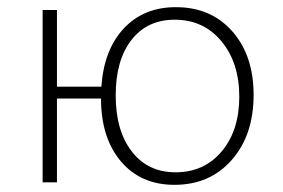

<svg xmlns="http://www.w3.org/2000/svg" viewBox="-20 -509 790 536"><path d="M99 0V-481H139V-267H263Q270 -370 325.5 -429.5Q381 -489 471 -489Q569 -489 628.5 -421.5Q688 -354 688 -244Q688 -132 627 -62.5Q566 7 467 7Q373 7 317.5 -58.5Q262 -124 262 -234H139V0ZM470 -28Q550 -28 599 -86.5Q648 -145 648 -239Q648 -334 598 -394Q548 -454 468 -454Q391 -454 347 -397.5Q303 -341 303 -243Q303 -144 348 -86Q393 -28 470 -28Z"/></svg>

Font: Cantarell Light
Style: Regular
Weight: 300
Designer: Dave Crossland, Nikolaus Waxweiler, Florian Fecher, Jacques Le Bailly, Eben Sorkin, Alexei Vanyashin, Alexios Zavras, Em
Version: Version 0.303